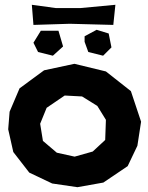

<svg xmlns="http://www.w3.org/2000/svg" viewBox="-20 -778 626 810"><path d="M121.1 -597.7 140.6 -558.6 203.1 -543 246.1 -582 226.6 -648.4H152.3ZM336.9 -601.6 352.5 -558.6 415 -543 450.2 -578.1 438.5 -636.7 387.7 -652.3 336.9 -625ZM114.3 -757.8 121.1 -672.9 274.4 -677.7 458 -672.9 466.8 -757.8 320.3 -744.1H214.8ZM252.9 -375 326.2 -371.1 390.6 -331.1 426.8 -272.5 423.8 -187.5 371.1 -138.7 294.9 -117.2 219.7 -133.8 161.1 -183.6 149.4 -255.9 176.8 -323.2ZM306.6 11.7 416 -7.8 518.6 -77.1 559.6 -163.1 575.2 -264.6 532.2 -393.6 426.8 -476.6 293.9 -508.8 166 -481.4 62.5 -405.3 20.5 -306.6 14.6 -232.4 36.1 -136.7 103.5 -49.8 200.2 -3.9Z"/></svg>

Font: MaokenAssortedSans-Lite
Style: Lite
Weight: 400
Version: Version 1.400